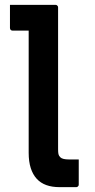

<svg xmlns="http://www.w3.org/2000/svg" viewBox="-20 -770 390 790"><path d="M21 -750Q29 -750 47.5 -750Q66 -750 90 -750Q114 -750 138.5 -750Q163 -750 181.5 -750Q200 -750 208 -750Q212 -750 214 -748.5Q216 -747 217.5 -745Q219 -743 219 -739Q219 -687 219 -628.5Q219 -570 219 -508.5Q219 -447 219 -386Q219 -325 219 -266.5Q219 -208 219 -156Q219 -143 220.5 -136Q222 -129 228 -123Q233 -118 242 -116Q251 -114 262 -114Q270 -114 279 -114Q288 -114 293 -114H304Q304 -90 304 -62.5Q304 -35 304 -11Q304 -7 302.5 -5Q301 -3 299 -1.5Q297 0 293 0Q287 0 274.5 0Q262 0 248.5 0Q235 0 225 0Q194 0 170.5 -8.5Q147 -17 131 -34.5Q115 -52 106.5 -78.5Q98 -105 98 -141Q98 -186 98 -237Q98 -288 98 -341.5Q98 -395 98 -448Q98 -501 98 -551Q98 -601 98 -644H91Q87 -644 75.5 -644Q64 -644 51 -644Q38 -644 32 -644Q27 -644 24 -647Q21 -650 21 -655Q21 -679 21 -702.5Q21 -726 21 -750Z"/></svg>

Font: Recursive SemiBold
Style: Regular
Weight: 600
Version: Version 1.085